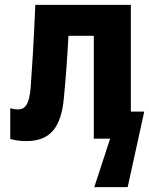

<svg xmlns="http://www.w3.org/2000/svg" viewBox="-20 -569 612 788"><path d="M89 10C188 10 231 -49 242 -165C250 -249 255 -315 261 -422H365V0H432L367 199H504L572 -111H517V-549H125C117 -368 112 -297 106 -211C100 -136 81 -120 53 -120C41 -120 32 -122 22 -125V1C43 8 66 10 89 10Z"/></svg>

Font: Noto Sans Mono SemiCondensed ExtraBold
Style: Regular
Weight: 800
Width: 4
Designer: Monotype Design Team
Foundry: Monotype Imaging Inc.
Version: Version 2.014